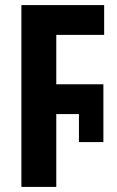

<svg xmlns="http://www.w3.org/2000/svg" viewBox="-20 -734 460 754"><path d="M64 0V-714H389V-597H201V-403H386V-176H290V-286H201V0Z"/></svg>

Font: Noto Sans ExtraCondensed
Style: Bold
Weight: 700
Width: 2
Designer: Monotype Design Team
Foundry: Monotype Imaging Inc.
Version: Version 2.013; ttfautohint (v1.8.4.7-5d5b)